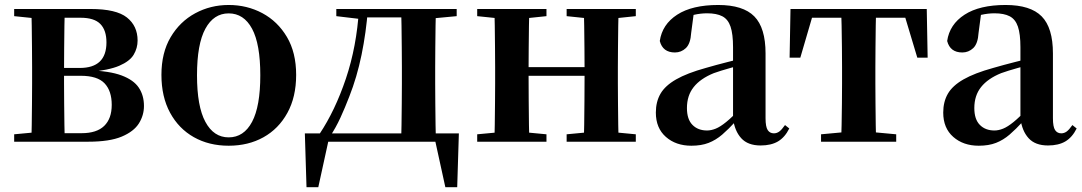

<svg xmlns="http://www.w3.org/2000/svg" viewBox="-20 -572 4369 775"><path d="M37.2 0V-29.9L147 -40.2L173.9 -34.4H309.4Q370.3 -34.4 400.6 -63.8Q431 -93.3 431 -148.7Q431 -205.2 402 -235.7Q373 -266.1 306.1 -266.1H173.9V-297.7H301.9Q409.7 -297.7 409.7 -401Q409.7 -449.9 385.1 -475.1Q360.5 -500.4 304.9 -500.4H173.9L147 -495.5L37.2 -506.8V-535.7H346.1Q449 -535.7 492.2 -501.5Q535.4 -467.3 535.4 -408.4Q535.4 -377.9 519.7 -351.4Q504 -324.9 461.3 -306.5Q418.6 -288.2 336.8 -281L338.3 -288Q421.9 -285.7 470.7 -267.5Q519.6 -249.2 540.3 -218.1Q561.1 -186.9 561.1 -144.2Q561.1 -106.6 540.7 -73.9Q520.2 -41.2 471.3 -20.6Q422.3 0 336.3 0ZM105.9 0Q107.6 -25.5 108.1 -67.4Q108.6 -109.4 109.1 -154.7Q109.6 -200 109.6 -234.8V-301.2Q109.6 -335.7 109.1 -381Q108.6 -426.4 108.1 -468.7Q107.6 -511 105.9 -535.7H241.5Q240.5 -511 240 -468.2Q239.5 -425.4 239 -376.5Q238.5 -327.7 238.5 -284.5V-234.8Q238.5 -200 239 -154.7Q239.5 -109.4 240 -67.4Q240.5 -25.5 241.5 0Z M903 16.2Q823.7 16.2 762.5 -18.3Q701.3 -52.8 666.5 -117Q631.6 -181.2 631.6 -269.8Q631.6 -359.1 668.8 -422Q706 -484.9 767.9 -518.4Q829.8 -551.9 903 -551.9Q977.1 -551.9 1039.1 -518.8Q1101 -485.6 1138.2 -422.7Q1175.4 -359.8 1175.4 -269.8Q1175.4 -180.5 1140 -116.3Q1104.6 -52 1043.4 -17.9Q982.2 16.2 903 16.2ZM903 -17.5Q964 -17.5 997.4 -80.1Q1030.7 -142.6 1030.7 -268.1Q1030.7 -394.2 997.4 -456.1Q964 -518 903 -518Q842.7 -518 809 -456.1Q775.2 -394.2 775.2 -268.1Q775.2 -142.6 809 -80.1Q842.7 -17.5 903 -17.5Z M1756.1 0H1288.3L1308.5 -16.4L1264.8 183.5H1217.2L1210.5 -33.6H1832.2L1825.5 183.5H1777.6L1733.5 -17.9ZM1598.4 0Q1600.2 -25.5 1600.7 -67.4Q1601.2 -109.4 1601.7 -154.7Q1602.2 -200 1602.2 -234.8V-301.2Q1602.2 -335.7 1601.7 -381Q1601.2 -426.4 1600.7 -468.7Q1600.2 -511 1598.4 -535.7H1739.6Q1738.6 -511 1738.1 -468.7Q1737.6 -426.4 1737.1 -381Q1736.6 -335.7 1736.6 -301.2V-234.8Q1736.6 -200 1737.1 -154.7Q1737.6 -109.4 1738.1 -67.4Q1738.6 -25.5 1739.6 0ZM1337.5 -506.8V-535.7H1439.5V-495.5H1432.4ZM1673 -495.5V-535.7H1823.4V-506.8L1703 -495.5ZM1269.9 -31.5Q1332.7 -125.6 1376.2 -254.7Q1419.7 -383.7 1429.1 -535.7H1465.1Q1457.9 -440.9 1439.4 -350.8Q1420.9 -260.8 1389.9 -182.2Q1373 -138.1 1354.2 -97.1Q1335.3 -56.1 1312.3 -21.6V-8.9ZM1439.5 -501.8V-535.7H1674.3V-501.8Z M1974.9 0Q1976.6 -25.5 1977.1 -67.5Q1977.6 -109.6 1978.1 -154.8Q1978.6 -200 1978.6 -234.8V-301.2Q1978.6 -335.7 1978.1 -381.1Q1977.6 -426.5 1977.1 -468.7Q1976.6 -511 1974.9 -535.7H2116.6Q2115.6 -510.7 2115.1 -467.8Q2114.6 -425 2114.1 -378Q2113.6 -331 2113.6 -291.8V-270.6Q2113.6 -217.9 2114.1 -165Q2114.6 -112.1 2115.1 -68.6Q2115.6 -25.1 2116.6 0ZM2335.6 0Q2337.6 -25.1 2338.1 -68.6Q2338.6 -112.1 2339.1 -165Q2339.6 -217.9 2339.6 -270.6V-291.8Q2339.6 -330.7 2339.1 -378Q2338.6 -425.4 2338.1 -468.1Q2337.6 -510.7 2335.6 -535.7H2477Q2476 -510.7 2475.5 -468.5Q2475 -426.3 2474.5 -381Q2474 -335.6 2474 -301.2V-234.8Q2474 -200 2474.5 -154.8Q2475 -109.6 2475.5 -67.5Q2476 -25.5 2477 0ZM1906.2 0V-29.9L2016 -40.2H2077.6L2185.8 -29.9V0ZM1906.2 -506.8V-535.7H2185.8V-506.8L2077.6 -495.5H2016ZM2267.2 0V-29.9L2375.9 -40.2H2438.5L2546.4 -29.9V0ZM2267.2 -506.8V-535.7H2546.4V-506.8L2438.5 -495.5H2375.9ZM2045.9 -265.9V-301H2406.1V-265.9Z M2770.6 16.2Q2708.2 16.2 2667.8 -19.4Q2627.3 -54.9 2627.3 -117.6Q2627.3 -161.2 2646 -193.6Q2664.7 -226.1 2709.1 -251.5Q2753.6 -277 2829.4 -297.9Q2868.8 -309.4 2918.4 -322Q2968 -334.6 3008 -344.4V-318.9Q2968 -308.9 2928 -297.6Q2887.9 -286.4 2861.1 -276.7Q2807.3 -254.9 2780.1 -220.6Q2752.8 -186.4 2752.8 -135.9Q2752.8 -90.4 2775.1 -67.9Q2797.3 -45.3 2834 -45.3Q2850.3 -45.3 2868.7 -52.6Q2887.1 -59.9 2911.4 -79.7Q2935.8 -99.4 2969.3 -135.5L2984.8 -82.4H2949.7Q2920.6 -50.6 2895.2 -28.7Q2869.7 -6.8 2840.4 4.7Q2811 16.2 2770.6 16.2ZM3050.1 15.2Q2998.6 15.2 2971.9 -14.2Q2945.2 -43.6 2938.9 -94V-96.5V-381.4Q2938.9 -434.7 2928.8 -464.5Q2918.7 -494.3 2895.6 -506.3Q2872.5 -518.3 2834 -518.3Q2808.4 -518.3 2781.3 -512.2Q2754.2 -506.1 2717.8 -491.2L2780.1 -516.3L2769.9 -439.2Q2767.3 -395.9 2748.6 -378Q2729.8 -360.2 2704.3 -360.2Q2655.1 -360.2 2643.2 -406.5Q2652.9 -473.5 2713.4 -512.7Q2773.9 -551.9 2879.1 -551.9Q2979.4 -551.9 3024.7 -505.9Q3070.1 -459.8 3070.1 -356.2V-94.8Q3070.1 -60.3 3078.8 -47Q3087.6 -33.8 3103.7 -33.8Q3115.3 -33.8 3125.3 -40.9Q3135.3 -48.1 3148.7 -67.2L3165.9 -53.4Q3148 -17.5 3120.2 -1.1Q3092.4 15.2 3050.1 15.2Z M3167.2 -339.1 3170.8 -535.7H3720.8L3724.4 -339.1H3682.7L3624.1 -534.2L3690 -500.4H3201.6L3267.5 -534.2L3210.4 -339.1ZM3294.1 0V-29.9L3405.7 -40.2H3486.6L3597.5 -29.9V0ZM3375.2 0Q3376.2 -25.5 3377.1 -67.4Q3377.9 -109.4 3378.4 -154.7Q3378.9 -200 3378.9 -234.8V-301.2Q3378.9 -335.7 3378.4 -381Q3377.9 -426.4 3377.1 -468.7Q3376.2 -511 3375.2 -535.7H3516.4Q3515.4 -511 3514.9 -468.7Q3514.4 -426.4 3513.9 -381Q3513.4 -335.7 3513.4 -301.2V-234.8Q3513.4 -200 3513.9 -154.7Q3514.4 -109.4 3514.9 -67.4Q3515.4 -25.5 3516.4 0Z M3930.6 16.2Q3868.2 16.2 3827.8 -19.4Q3787.3 -54.9 3787.3 -117.6Q3787.3 -161.2 3806 -193.6Q3824.7 -226.1 3869.1 -251.5Q3913.6 -277 3989.4 -297.9Q4028.8 -309.4 4078.4 -322Q4128 -334.6 4168 -344.4V-318.9Q4128 -308.9 4088 -297.6Q4047.9 -286.4 4021.1 -276.7Q3967.3 -254.9 3940.1 -220.6Q3912.8 -186.4 3912.8 -135.9Q3912.8 -90.4 3935.1 -67.9Q3957.3 -45.3 3994 -45.3Q4010.3 -45.3 4028.7 -52.6Q4047.1 -59.9 4071.4 -79.7Q4095.8 -99.4 4129.3 -135.5L4144.8 -82.4H4109.7Q4080.6 -50.6 4055.2 -28.7Q4029.7 -6.8 4000.4 4.7Q3971 16.2 3930.6 16.2ZM4210.1 15.2Q4158.6 15.2 4131.9 -14.2Q4105.2 -43.6 4098.9 -94V-96.5V-381.4Q4098.9 -434.7 4088.8 -464.5Q4078.7 -494.3 4055.6 -506.3Q4032.5 -518.3 3994 -518.3Q3968.4 -518.3 3941.3 -512.2Q3914.2 -506.1 3877.8 -491.2L3940.1 -516.3L3929.9 -439.2Q3927.3 -395.9 3908.6 -378Q3889.8 -360.2 3864.3 -360.2Q3815.1 -360.2 3803.2 -406.5Q3812.9 -473.5 3873.4 -512.7Q3933.9 -551.9 4039.1 -551.9Q4139.4 -551.9 4184.7 -505.9Q4230.1 -459.8 4230.1 -356.2V-94.8Q4230.1 -60.3 4238.8 -47Q4247.6 -33.8 4263.7 -33.8Q4275.3 -33.8 4285.3 -40.9Q4295.3 -48.1 4308.7 -67.2L4325.9 -53.4Q4308 -17.5 4280.2 -1.1Q4252.4 15.2 4210.1 15.2Z"/></svg>

Font: Noto Serif KR
Style: Regular
Weight: 200
Designer: Ryoko NISHIZUKA 西塚涼子 (kana & ideographs); Frank Grießhammer (Latin, Greek & Cyrillic); Wenlong ZHANG 张文龙 (bopomofo); San
Foundry: Adobe
Version: Version 2.001;hotconv 1.1.0;makeotfexe 2.6.0